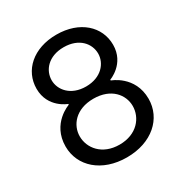

<svg xmlns="http://www.w3.org/2000/svg" viewBox="-175 -885 984 1030"><g transform="rotate(-30 317.0 -370.0)"><path d="M317 10C472 10 574 -83 574 -205C574 -348 447 -391 447 -391V-396C447 -396 554 -433 554 -551C554 -664 461 -750 317 -750C173 -750 80 -664 80 -551C80 -433 187 -396 187 -396V-391C187 -391 60 -348 60 -205C60 -83 162 10 317 10ZM317 -429C222 -429 173 -491 173 -550C173 -612 222 -672 317 -672C412 -672 461 -612 461 -550C461 -491 412 -429 317 -429ZM317 -69C209 -69 153 -142 153 -214C153 -283 207 -353 317 -353C427 -353 481 -283 481 -214C481 -142 425 -69 317 -69Z"/></g></svg>

Font: Be Vietnam Pro
Style: Regular
Weight: 400
Designer: Lam Bao, Tony Le, Vietanh Nguyen
Foundry: Yellow Type Foundry
Version: Version 1.002